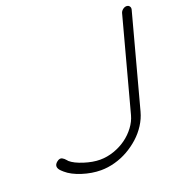

<svg xmlns="http://www.w3.org/2000/svg" viewBox="-136 -892 977 1015"><g transform="rotate(-20 352.5 -384.5)"><path d="M276.6 -54Q315.7 -54 354.5 -67.4Q393.3 -80.8 424.3 -103.3Q455.3 -125.7 478 -156.1Q500.7 -186.5 509.5 -219.2L649.7 -742.2Q652.6 -753.2 662.7 -761.2Q672.9 -769.3 683.8 -769.3Q694.8 -769.3 700.7 -761.2Q706.5 -753.2 703.6 -742.2L563.2 -219.2Q553.5 -182.9 531.9 -149.2Q510.3 -115.5 480.5 -88.6Q450.7 -61.8 415.4 -41.7Q380.1 -21.7 340.6 -10.9Q301 0 262.2 0Q210.9 0 156.9 -17.3Q102.8 -34.7 72.8 -61.3Q59.6 -72.8 55.4 -78.1Q35.6 -102.8 60.1 -122.8Q68.1 -129.4 75.7 -131Q83.3 -132.6 89.4 -129.3Q95.5 -126 99.7 -122.3Q104 -118.7 109 -112.8Q114 -106.9 115.7 -105.2Q138.4 -85.2 187 -69.6Q235.6 -54 276.6 -54Z"/></g></svg>

Font: Tecnico
Style: FinoInclinado
Weight: 400
Italic angle: -15°
Version: Version 1.3